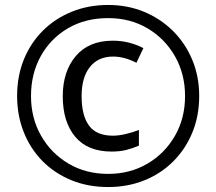

<svg xmlns="http://www.w3.org/2000/svg" viewBox="-20 -744 871 774"><path d="M416 10Q334 10 266.5 -18Q199 -46 150.5 -95.5Q102 -145 75.5 -212Q49 -279 49 -357Q49 -438 76.5 -505Q104 -572 153.5 -621Q203 -670 270 -697Q337 -724 416 -724Q494 -724 560.5 -696.5Q627 -669 677 -619.5Q727 -570 755 -503Q783 -436 783 -357Q783 -277 755.5 -210Q728 -143 678.5 -93.5Q629 -44 562 -17Q495 10 416 10ZM416 -43Q504 -43 574 -84Q644 -125 685 -196Q726 -267 726 -357Q726 -445 686 -516Q646 -587 576 -629Q506 -671 416 -671Q324 -671 254 -630Q184 -589 144.5 -518Q105 -447 105 -357Q105 -268 145.5 -197Q186 -126 256 -84.5Q326 -43 416 -43ZM430 -133Q333 -133 283 -193Q233 -253 233 -356Q233 -456 285.5 -518Q338 -580 435 -580Q500 -580 558 -550L530 -491Q481 -516 436 -516Q376 -516 342.5 -474Q309 -432 309 -357Q309 -278 339 -237.5Q369 -197 435 -197Q458 -197 486 -203.5Q514 -210 540 -220V-157Q515 -146 489 -139.5Q463 -133 430 -133Z"/></svg>

Font: Noto Sans Tamil SemiCondensed
Style: Regular
Weight: 400
Width: 4
Designer: Jelle Bosma - Monotype Design Team
Foundry: Monotype Imaging Inc.
Version: Version 2.004; ttfautohint (v1.8.4.7-5d5b)